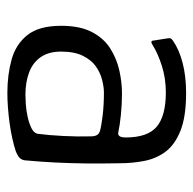

<svg xmlns="http://www.w3.org/2000/svg" viewBox="-22 -495 525 521"><g transform="rotate(90 240.5 -234.5)"><path d="M232 8Q183 8 141.5 -3.5Q100 -15 75 -46.5Q50 -78 50 -138Q50 -189 67 -221.5Q84 -254 112 -271.5Q140 -289 172 -296Q204 -303 233 -303Q263 -303 292 -300Q321 -297 339 -293Q353 -290 353 -313Q353 -373 323.5 -397.5Q294 -422 231 -422Q192 -422 158 -411Q124 -400 102 -386Q96 -382 93 -383Q90 -384 90 -389L84 -427Q83 -433 84.5 -435.5Q86 -438 90 -441Q114 -458 150.5 -467.5Q187 -477 232 -477Q296 -477 334 -462Q372 -447 391 -422Q410 -397 416.5 -364.5Q423 -332 423 -296Q424 -247 423.5 -205Q423 -163 421 -122.5Q419 -82 415 -39Q414 -32 409.5 -26.5Q405 -21 391 -15Q376 -10 356 -5.5Q336 -1 314 2Q292 5 271 6.5Q250 8 232 8ZM237 -41Q246 -41 262.5 -42Q279 -43 297 -47Q315 -51 328 -57.5Q341 -64 343 -74Q347 -104 349 -144Q351 -184 350 -219Q350 -239 336 -243Q323 -247 294 -250.5Q265 -254 231 -254Q216 -254 196.5 -249Q177 -244 160 -232Q143 -220 131.5 -197Q120 -174 120 -138Q120 -104 135 -82.5Q150 -61 176.5 -51Q203 -41 237 -41Z"/></g></svg>

Font: Glory
Style: Regular
Weight: 400
Designer: Robert Leuschke
Foundry: Robert Leuschke
Version: Version 1.011